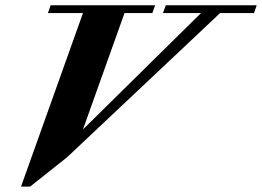

<svg xmlns="http://www.w3.org/2000/svg" viewBox="-20 -683 985 722"><path d="M59.1 18.6 292 -633.8H160.2L170.4 -663.1H563.5L552.7 -633.8H448.2L292 -196.3L735.8 -633.8H592.8L603.5 -663.1H945.3L935.1 -633.8H807.6L231.9 -91.3L93.3 18.6Z"/></svg>

Font: Elstob ExtraBold
Style: Italic
Weight: 800
Italic angle: -20°
Designer: Peter S. Baker
Version: Version 1.015